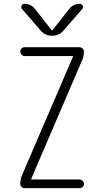

<svg xmlns="http://www.w3.org/2000/svg" viewBox="-20 -975 540 995"><path d="M190.4 -817.4 93.8 -928.7Q87.9 -935.5 91.8 -945.3Q95.7 -955.1 106.4 -955.1Q141.6 -955.1 161.1 -928.7L248 -818.4Q249 -817.4 250 -817.4L252 -818.4L338.9 -928.7Q358.4 -955.1 393.6 -955.1Q403.3 -955.1 408.2 -945.3Q413.1 -935.5 406.2 -928.7L309.6 -817.4Q287.1 -790 252 -790H248Q212.9 -790 190.4 -817.4ZM93.8 -66.4 358.4 -681.6V-682.6L359.4 -683.6Q359.4 -684.6 358.4 -684.6H107.4Q98.6 -684.6 91.8 -691.9Q85 -699.2 85 -708Q85 -716.8 91.3 -723.6Q97.7 -730.5 107.4 -730.5H391.6Q400.4 -730.5 407.7 -723.6Q415 -716.8 415 -708Q415 -684.6 406.2 -664.1L141.6 -47.9V-46.9L140.6 -45.9Q140.6 -44.9 141.6 -44.9H391.6Q400.4 -44.9 407.7 -38.1Q415 -31.2 415 -22Q415 -12.7 408.2 -6.3Q401.4 0 391.6 0H107.4Q98.6 0 91.8 -6.3Q85 -12.7 85 -22.5Q85 -44.9 93.8 -66.4Z"/></svg>

Font: Rounded-L Mgen+ 1m light
Style: Regular
Weight: 200
Designer: [Source Han Sans]
Ryoko NISHIZUKA  (kana & ideographs); Paul D. Hunt (Latin, Greek & Cyrillic); Wenlong ZHANG  (bopomofo
Version: Version 1.059.20150602